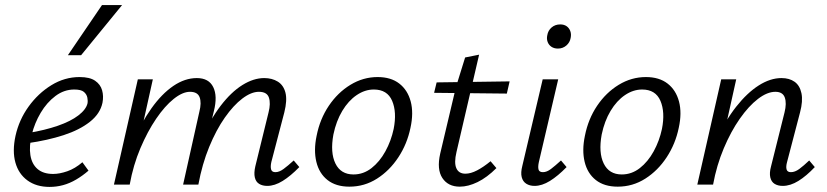

<svg xmlns="http://www.w3.org/2000/svg" viewBox="-20 -726 3251 755"><path d="M175 9Q123 9 88 -16.5Q53 -42 40.5 -87Q28 -132 41 -192Q55 -255 92.5 -307Q130 -359 182 -391Q234 -423 293 -423Q333 -423 354 -408.5Q375 -394 381.5 -371Q388 -348 383 -322Q374 -279 333.5 -247Q293 -215 230 -194.5Q167 -174 89 -163L91 -203Q157 -214 207.5 -231.5Q258 -249 288 -272Q318 -295 324 -319Q326 -329 323.5 -342Q321 -355 310 -364.5Q299 -374 272 -374Q232 -374 198 -348.5Q164 -323 140 -282.5Q116 -242 105 -197Q94 -151 99.5 -116Q105 -81 127.5 -61.5Q150 -42 189 -42Q214 -42 244.5 -52.5Q275 -63 304 -88L328 -55Q305 -35 279.5 -20Q254 -5 228 2Q202 9 175 9ZM247 -509 381 -706H460L299 -509Z M1031 5Q1012 5 999 -3Q986 -11 982 -28.5Q978 -46 984 -72L1036 -284Q1045 -319 1037.5 -342Q1030 -365 998 -365Q968 -365 933 -338.5Q898 -312 864 -263.5Q830 -215 802.5 -148Q775 -81 760 0H716Q739 -101 773 -179Q807 -257 848 -310.5Q889 -364 933 -391.5Q977 -419 1019 -419Q1050 -419 1072.5 -405Q1095 -391 1102.5 -361.5Q1110 -332 1098 -284L1047 -89Q1043 -71 1046 -60Q1049 -49 1063 -49Q1078 -49 1095 -61.5Q1112 -74 1135 -95L1157 -69Q1123 -34 1091.5 -14.5Q1060 5 1031 5ZM428 0 522 -414H581L489 0ZM450 0Q470 -90 502.5 -166.5Q535 -243 575.5 -300Q616 -357 661.5 -388Q707 -419 754 -419Q801 -419 818.5 -383.5Q836 -348 821 -289L751 0H700L764 -287Q773 -322 765 -343.5Q757 -365 727 -365Q698 -365 663 -337Q628 -309 594 -259Q560 -209 532 -143Q504 -77 490 0Z M1354 8Q1301 8 1268 -18Q1235 -44 1224 -89.5Q1213 -135 1225 -192Q1238 -258 1273 -310Q1308 -362 1358 -392.5Q1408 -423 1465 -423Q1517 -423 1550 -397.5Q1583 -372 1595 -327Q1607 -282 1594 -223Q1581 -160 1546.5 -107.5Q1512 -55 1462.5 -23.5Q1413 8 1354 8ZM1370 -40Q1409 -40 1441 -65Q1473 -90 1495.5 -131Q1518 -172 1528 -219Q1541 -285 1522 -329.5Q1503 -374 1450 -374Q1415 -374 1382.5 -352Q1350 -330 1326 -290Q1302 -250 1291 -197Q1278 -126 1299 -83Q1320 -40 1370 -40Z M1788 8Q1742 8 1719.5 -26Q1697 -60 1711 -122L1773 -384L1809 -500L1864 -511L1775 -128Q1765 -86 1774.5 -64.5Q1784 -43 1810 -43Q1831 -43 1856 -56Q1881 -69 1909 -92L1932 -65Q1895 -28 1858 -10Q1821 8 1788 8ZM1687 -361 1697 -402 1984 -406 1973 -358Z M2082 5Q2063 5 2049.5 -3.5Q2036 -12 2031.5 -29.5Q2027 -47 2034 -74L2114 -414H2175L2099 -89Q2095 -71 2097.5 -60Q2100 -49 2115 -49Q2130 -49 2146.5 -61.5Q2163 -74 2186 -95L2208 -69Q2174 -34 2142.5 -14.5Q2111 5 2082 5ZM2174 -535Q2159 -535 2148.5 -542Q2138 -549 2133.5 -561Q2129 -573 2132 -587Q2135 -606 2149 -618Q2163 -630 2183 -630Q2198 -630 2208 -623Q2218 -616 2222.5 -604Q2227 -592 2224 -577Q2221 -559 2207 -547Q2193 -535 2174 -535Z M2409 8Q2356 8 2323 -18Q2290 -44 2279 -89.5Q2268 -135 2280 -192Q2293 -258 2328 -310Q2363 -362 2413 -392.5Q2463 -423 2520 -423Q2572 -423 2605 -397.5Q2638 -372 2650 -327Q2662 -282 2649 -223Q2636 -160 2601.5 -107.5Q2567 -55 2517.5 -23.5Q2468 8 2409 8ZM2425 -40Q2464 -40 2496 -65Q2528 -90 2550.5 -131Q2573 -172 2583 -219Q2596 -285 2577 -329.5Q2558 -374 2505 -374Q2470 -374 2437.5 -352Q2405 -330 2381 -290Q2357 -250 2346 -197Q2333 -126 2354 -83Q2375 -40 2425 -40Z M3058 5Q3039 5 3026 -3Q3013 -11 3009 -28.5Q3005 -46 3012 -72L3065 -284Q3074 -320 3066 -342.5Q3058 -365 3029 -365Q2997 -365 2960.5 -337Q2924 -309 2889 -259Q2854 -209 2826 -142.5Q2798 -76 2784 0H2739Q2762 -97 2797 -174.5Q2832 -252 2875 -306.5Q2918 -361 2963.5 -390Q3009 -419 3053 -419Q3084 -419 3104.5 -404.5Q3125 -390 3131.5 -359.5Q3138 -329 3126 -284L3075 -89Q3070 -71 3073 -60Q3076 -49 3090 -49Q3106 -49 3123 -61.5Q3140 -74 3162 -95L3184 -69Q3151 -34 3119.5 -14.5Q3088 5 3058 5ZM2722 0 2816 -414H2875L2783 0Z"/></svg>

Font: Ysabeau Infant
Style: Italic
Weight: 400
Italic angle: -12°
Designer: Christian Thalmann (Catharsis Fonts)
Version: Version 2.001;gftools[0.9.30]; featfreeze: ss01,ss02,lnum